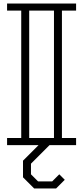

<svg xmlns="http://www.w3.org/2000/svg" viewBox="-20 -820 470 1085"><path d="M330 -760V-40H410V0H260L155 105V165L195 205H275L315 165L346 196L297 245H173L110 182V88L198 0H20V-40H100V-760H20V-800H410V-760ZM285 -760H145V-40H285Z"/></svg>

Font: Kumar One Outline
Style: Regular
Weight: 400
Designer: Parimal Parmar
Foundry: Indian Type Foundry
Version: Version 1.000;PS 1.000;hotconv 1.0.88;makeotf.lib2.5.647800